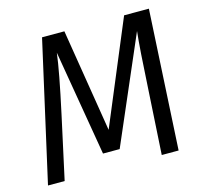

<svg xmlns="http://www.w3.org/2000/svg" viewBox="-100 -801 972 913"><g transform="rotate(-15 385.5 -344.0)"><path d="M670 0H587L606 -318Q617 -519 626 -600L401 -79H319L231 -599Q221 -514 176 -307L109 0H27L182 -688H292L374 -181L586 -688H708Z"/></g></svg>

Font: FiraGO Book
Style: Italic
Weight: 350
Italic angle: -8°
Designer: bBox Type GmbH
Foundry: bBox Type GmbH
Version: Version 1.001